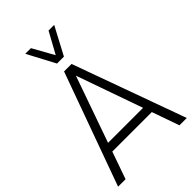

<svg xmlns="http://www.w3.org/2000/svg" viewBox="-291 -1101 1203 1203"><g transform="rotate(-45 310.5 -500.0)"><path d="M342.5 -816.2H281.2L183.8 -1000H233.8L312.5 -858.8L390 -1000H440ZM550 0 486.2 -181.2H136.2L72.5 0H6.2L277.5 -750H343.8L615 0ZM156.2 -238.8H466.2L311.2 -678.8Z"/></g></svg>

Font: Now Light
Style: Regular
Weight: 300
Designer: Alfredo Marco Pradil
Foundry: Alfredo Marco Pradil
Version: Version 1.002;PS 001.002;hotconv 1.0.88;makeotf.lib2.5.64775